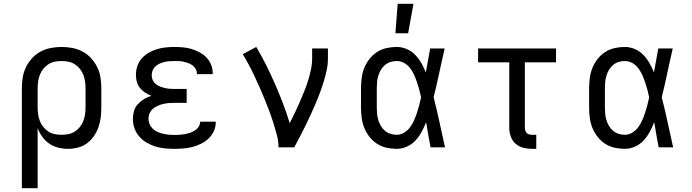

<svg xmlns="http://www.w3.org/2000/svg" viewBox="-20 -775 3640 1010"><path d="M95 215V-310Q95 -339 99.5 -367.5Q104 -396 116.5 -421.5Q129 -447 148.5 -468.5Q168 -490 193 -503.5Q218 -517 246.5 -522.5Q275 -528 304 -528Q333 -528 361.5 -522.5Q390 -517 415 -503.5Q440 -490 459.5 -468.5Q479 -447 491.5 -421.5Q504 -396 508.5 -367.5Q513 -339 513 -310V-210Q513 -184 510 -157.5Q507 -131 498 -106Q489 -81 473.5 -58.5Q458 -36 436.5 -20.5Q415 -5 389 1.5Q363 8 337 8Q311 8 285.5 1.5Q260 -5 239 -19.5Q218 -34 202.5 -55.5Q187 -77 178 -101V215ZM304 -66Q322 -66 340 -69.5Q358 -73 373.5 -83Q389 -93 400.5 -107.5Q412 -122 418.5 -139Q425 -156 427.5 -174Q430 -192 430 -210V-310Q430 -328 427.5 -346Q425 -364 418.5 -381Q412 -398 400.5 -412.5Q389 -427 373.5 -437Q358 -447 340 -450.5Q322 -454 304 -454Q286 -454 268 -450.5Q250 -447 234.5 -437Q219 -427 207.5 -412.5Q196 -398 189.5 -381Q183 -364 180.5 -346Q178 -328 178 -310V-210Q178 -192 180.5 -174Q183 -156 189.5 -139Q196 -122 207.5 -107.5Q219 -93 234.5 -83Q250 -73 268 -69.5Q286 -66 304 -66Z M897 8Q872 8 846.5 5.5Q821 3 797 -4.5Q773 -12 751 -25Q729 -38 712.5 -57Q696 -76 687.5 -100Q679 -124 679 -150Q679 -171 685 -191.5Q691 -212 705.5 -227.5Q720 -243 738 -254Q756 -265 776 -271Q759 -278 743.5 -288Q728 -298 716.5 -312Q705 -326 700 -344Q695 -362 695 -381Q695 -404 702.5 -427Q710 -450 725.5 -467.5Q741 -485 761.5 -497Q782 -509 804.5 -516Q827 -523 850.5 -525.5Q874 -528 897 -528Q920 -528 942.5 -526Q965 -524 987 -517.5Q1009 -511 1029.5 -500Q1050 -489 1066 -472.5Q1082 -456 1090.5 -434.5Q1099 -413 1099 -390V-385H1016V-387Q1016 -400 1010 -411Q1004 -422 994 -430Q984 -438 972 -442.5Q960 -447 947.5 -450Q935 -453 922.5 -453.5Q910 -454 897 -454Q884 -454 871 -453Q858 -452 845 -449Q832 -446 820 -440.5Q808 -435 798 -426Q788 -417 783 -405Q778 -393 778 -379Q778 -366 783.5 -353.5Q789 -341 799 -333Q809 -325 821.5 -320Q834 -315 847 -312Q860 -309 873.5 -308Q887 -307 900 -307H962V-234H900Q885 -234 870 -233Q855 -232 840 -228.5Q825 -225 811 -219Q797 -213 785.5 -203.5Q774 -194 767.5 -180Q761 -166 761 -151Q761 -136 767 -122Q773 -108 784 -97.5Q795 -87 809 -81Q823 -75 837.5 -71.5Q852 -68 867 -66.5Q882 -65 897 -65Q911 -65 925 -66Q939 -67 953 -69.5Q967 -72 980 -76.5Q993 -81 1005 -88.5Q1017 -96 1025 -108.5Q1033 -121 1033 -135H1115V-132Q1115 -108 1105 -85.5Q1095 -63 1077.5 -46.5Q1060 -30 1038 -19Q1016 -8 992.5 -2Q969 4 945 6Q921 8 897 8Z M1445 0Q1445 -33 1436.5 -65Q1428 -97 1418 -128.5Q1408 -160 1396.5 -191Q1385 -222 1372.5 -252.5Q1360 -283 1346.5 -313.5Q1333 -344 1319 -374Q1305 -404 1289.5 -433Q1274 -462 1257 -490L1328 -528Q1356 -481 1380.5 -432Q1405 -383 1427 -332.5Q1449 -282 1468.5 -231Q1488 -180 1504 -127Q1518 -154 1531 -181.5Q1544 -209 1556 -236.5Q1568 -264 1579.5 -292Q1591 -320 1600 -349Q1609 -378 1615.5 -408Q1622 -438 1622 -468V-520H1705V-468Q1705 -436 1698.5 -405.5Q1692 -375 1682.5 -344.5Q1673 -314 1662 -284.5Q1651 -255 1638.5 -226Q1626 -197 1613 -168.5Q1600 -140 1586 -112Q1572 -84 1557.5 -56Q1543 -28 1528 0Z M2067 8Q2040 8 2013 2Q1986 -4 1963 -19Q1940 -34 1923 -56Q1906 -78 1896 -103Q1886 -128 1882.5 -155.5Q1879 -183 1879 -210V-310Q1879 -337 1882.5 -364.5Q1886 -392 1896 -417Q1906 -442 1923 -464Q1940 -486 1963 -501Q1986 -516 2013 -522Q2040 -528 2067 -528Q2094 -528 2119.5 -517Q2145 -506 2164 -486.5Q2183 -467 2196.5 -443Q2210 -419 2220 -394Q2226 -426 2231.5 -457.5Q2237 -489 2243 -520H2319Q2304 -456 2290.5 -391.5Q2277 -327 2261 -263Q2278 -198 2292 -132Q2306 -66 2321 0H2245Q2239 -32 2233 -64.5Q2227 -97 2222 -129L2221 -131Q2211 -105 2197.5 -80.5Q2184 -56 2165.5 -36Q2147 -16 2121 -4Q2095 8 2067 8ZM2067 -66Q2088 -66 2106.5 -77.5Q2125 -89 2137.5 -106Q2150 -123 2158.5 -142.5Q2167 -162 2173.5 -182Q2180 -202 2185.5 -222.5Q2191 -243 2195 -263Q2191 -283 2185.5 -303Q2180 -323 2173.5 -342.5Q2167 -362 2158.5 -381Q2150 -400 2137.5 -416.5Q2125 -433 2106.5 -443.5Q2088 -454 2067 -454Q2050 -454 2034 -449Q2018 -444 2005 -433Q1992 -422 1983.5 -407.5Q1975 -393 1970 -376.5Q1965 -360 1963.5 -343.5Q1962 -327 1962 -310V-210Q1962 -193 1963.5 -176.5Q1965 -160 1970 -143.5Q1975 -127 1983.5 -112.5Q1992 -98 2005 -87Q2018 -76 2034 -71Q2050 -66 2067 -66ZM2060 -600 2072 -755H2155L2127 -600Z M2801 8H2778Q2755 8 2732 2Q2709 -4 2692 -19Q2675 -34 2667 -56.5Q2659 -79 2659 -102V-447H2495V-520H2905V-447H2741V-102Q2741 -95 2743.5 -87.5Q2746 -80 2751 -75Q2756 -70 2763.5 -68Q2771 -66 2778 -66H2801Z M3267 8Q3240 8 3213 2Q3186 -4 3163 -19Q3140 -34 3123 -56Q3106 -78 3096 -103Q3086 -128 3082.5 -155.5Q3079 -183 3079 -210V-310Q3079 -337 3082.5 -364.5Q3086 -392 3096 -417Q3106 -442 3123 -464Q3140 -486 3163 -501Q3186 -516 3213 -522Q3240 -528 3267 -528Q3294 -528 3319.5 -517Q3345 -506 3364 -486.5Q3383 -467 3396.5 -443Q3410 -419 3420 -394Q3426 -426 3431.5 -457.5Q3437 -489 3443 -520H3519Q3504 -456 3490.5 -391.5Q3477 -327 3461 -263Q3478 -198 3492 -132Q3506 -66 3521 0H3445Q3439 -32 3433 -64.5Q3427 -97 3422 -129L3421 -131Q3411 -105 3397.5 -80.5Q3384 -56 3365.5 -36Q3347 -16 3321 -4Q3295 8 3267 8ZM3267 -66Q3288 -66 3306.5 -77.5Q3325 -89 3337.5 -106Q3350 -123 3358.5 -142.5Q3367 -162 3373.5 -182Q3380 -202 3385.5 -222.5Q3391 -243 3395 -263Q3391 -283 3385.5 -303Q3380 -323 3373.5 -342.5Q3367 -362 3358.5 -381Q3350 -400 3337.5 -416.5Q3325 -433 3306.5 -443.5Q3288 -454 3267 -454Q3250 -454 3234 -449Q3218 -444 3205 -433Q3192 -422 3183.5 -407.5Q3175 -393 3170 -376.5Q3165 -360 3163.5 -343.5Q3162 -327 3162 -310V-210Q3162 -193 3163.5 -176.5Q3165 -160 3170 -143.5Q3175 -127 3183.5 -112.5Q3192 -98 3205 -87Q3218 -76 3234 -71Q3250 -66 3267 -66Z"/></svg>

Font: Iosevka Etoile
Style: Regular
Weight: 400
Designer: Belleve Invis
Foundry: Belleve Invis
Version: Version 33.2.4